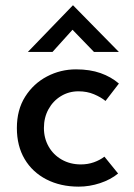

<svg xmlns="http://www.w3.org/2000/svg" viewBox="-20 -687 500 717"><path d="M421 -39Q393 -16 353.5 -3Q314 10 274 10Q206 10 153.5 -17Q101 -44 72 -93Q43 -142 43 -209Q43 -277 74 -326Q105 -375 155.5 -401.5Q206 -428 264 -428Q316 -428 355.5 -414Q395 -400 424 -375L374 -310Q357 -324 331 -335Q305 -346 273 -346Q237 -346 207.5 -328Q178 -310 161 -279Q144 -248 144 -209Q144 -171 161.5 -140Q179 -109 210.5 -91Q242 -73 282 -73Q308 -73 330.5 -81Q353 -89 370 -102ZM331 -493 240 -587 268 -595 176 -493H84L252 -667H253L424 -493Z"/></svg>

Font: Reem Kufi
Style: Regular
Weight: 400
Designer: Khaled Hosny
Version: Version 1.6